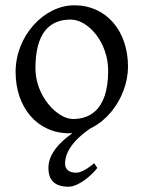

<svg xmlns="http://www.w3.org/2000/svg" viewBox="-20 -489 542 726"><path d="M256 -39C197 -39 114 -125 114 -231C114 -364 167 -415 247 -415C314 -415 389 -328 389 -222C389 -63 309 -39 256 -39ZM261 -469C146 -469 39 -353 39 -217C39 -84 120 15 242 15C367 15 464 -115 464 -237C464 -371 383 -469 261 -469ZM348 146 336 128C330 133 295 164 268 164C244 164 226 154 226 129C226 101 240 48 335 -12L313 -21C223 27 163 83 163 146C163 183 178 217 239 217C277 217 327 174 348 146Z"/></svg>

Font: Temporarium
Style: Regular
Weight: 400
Version: Version 1.1